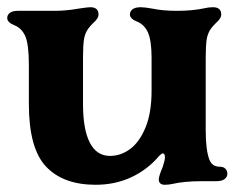

<svg xmlns="http://www.w3.org/2000/svg" viewBox="-30 -502 650 532"><path d="M50 -213.5V-322Q50 -379 40 -402Q30 -424 10 -432Q-10 -440 -10 -452Q-10 -461 -2.5 -466.5Q5 -472 20 -472H121Q153 -472 187 -478Q213 -482 220 -482Q243 -482 243 -462Q243 -456 239 -450Q235 -444 229 -439Q219 -429 214 -422Q205 -409 202.5 -391.5Q200 -374 200 -342V-214Q200 -143 219 -106.5Q238 -70 274.6 -70Q305.1 -70 331.1 -89.5Q357 -109 373.5 -149.5Q390 -190 390 -251V-342Q390 -389 380 -412Q370 -434 350 -442Q330 -450 330 -462Q330 -471 337.5 -476.5Q345 -482 360 -482Q371 -482 393 -478Q421 -472 461 -472Q502.7 -472 536 -479Q548 -482 560 -482Q583 -482 583 -462Q583 -456 579 -450Q575 -444 569 -439Q559 -429 554 -422Q545 -409 542.5 -391.5Q540 -374 540 -342V-140Q540 -87 550 -60Q554 -50 561 -45Q568 -40 580 -40Q589 -40 594.5 -34.5Q600 -29 600 -20Q600 -12 592.5 -6Q585 0 570 0H532Q504 0 484 2Q464 4 451 7Q438 10 427 10Q410 10 410 -5Q410 -14 421 -40Q427 -58 427 -66Q427 -77 421 -77Q418 -77 411 -70Q379 -32 334 -11Q289 10 235 10Q145 10 97.5 -40.5Q50 -91 50 -213.5Z"/></svg>

Font: Raigarh
Style: Regular
Weight: 400
Designer: jaikishan Patel
Foundry: MagicType
Version: Version 1.000;FEAKit 1.0